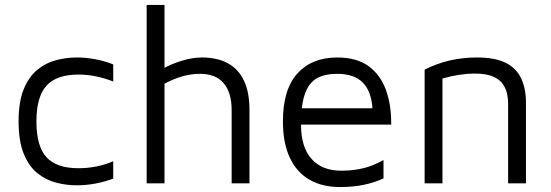

<svg xmlns="http://www.w3.org/2000/svg" viewBox="-20 -740 2223 775"><path d="M289 8Q249 8 207.5 -2.5Q166 -13 131.5 -40.5Q97 -68 76 -119Q55 -170 55 -250Q55 -330 76 -380.5Q97 -431 131.5 -459Q166 -487 207.5 -497.5Q249 -508 289 -508Q327 -508 364.5 -501Q402 -494 437 -480V-411Q404 -424 369 -431.5Q334 -439 297 -439Q208 -439 167.5 -394Q127 -349 127 -250Q127 -150 167.5 -105.5Q208 -61 297 -61Q334 -61 369 -68Q404 -75 437 -89V-19Q402 -6 364.5 1Q327 8 289 8Z M572 0V-720H644V-443L636 -462Q674 -483 716 -495.5Q758 -508 795 -508Q856 -508 899 -485Q942 -462 964.5 -415Q987 -368 987 -296V0H915V-296Q915 -366 883 -404Q851 -442 787 -442Q752 -442 716.5 -432Q681 -422 644 -402V0Z M1353 15Q1281 15 1229.5 -14.5Q1178 -44 1150 -103Q1122 -162 1122 -250Q1122 -379 1180.5 -443.5Q1239 -508 1341 -508Q1421 -508 1469 -472Q1517 -436 1538.5 -375Q1560 -314 1559 -237H1158L1163 -303H1512L1484 -293Q1481 -368 1446 -405Q1411 -442 1341 -442Q1291 -442 1259 -424Q1227 -406 1211 -361.5Q1195 -317 1195 -237Q1195 -146 1237.5 -98.5Q1280 -51 1357 -51Q1393 -51 1424.5 -56.5Q1456 -62 1481.5 -72Q1507 -82 1528 -94V-20Q1492 -3 1448.5 6Q1405 15 1353 15Z M1694 -459Q1718 -471 1743.5 -480.5Q1769 -490 1795.5 -496Q1822 -502 1849.5 -505Q1877 -508 1905 -508Q1978 -508 2021 -486.5Q2064 -465 2083.5 -424Q2103 -383 2103 -325V0H2031V-325Q2031 -343 2026.5 -363Q2022 -383 2009 -401.5Q1996 -420 1969 -431.5Q1942 -443 1897 -443Q1866 -443 1833 -438Q1800 -433 1766 -423V0H1694Z"/></svg>

Font: Maven Pro VF Beta
Style: Regular
Weight: 400
Designer: Joe Prince
Foundry: Joe Prince
Version: Version 2.002